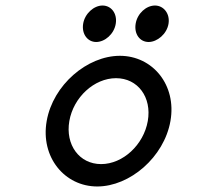

<svg xmlns="http://www.w3.org/2000/svg" viewBox="-20 -664 726 695"><path d="M518 -512C549 -512 584 -541 590 -578C596 -615 572 -644 541 -644C509 -644 477 -615 471 -578C465 -541 486 -512 518 -512ZM328 -512C360 -512 393 -541 399 -578C405 -615 383 -644 351 -644C320 -644 287 -615 281 -578C275 -541 297 -512 328 -512ZM400 -381C479 -381 530 -312 515 -226C500 -140 425 -70 346 -70C267 -70 216 -140 231 -226C246 -312 321 -381 400 -381ZM332 11C450 11 574 -95 597 -226C620 -357 532 -462 414 -462C296 -462 172 -357 149 -226C126 -95 214 11 332 11Z"/></svg>

Font: Charger Monospace
Style: Regular
Weight: 400
Designer: Jasper
Foundry: Cannot Into Space Fonts
Version: Version 0.980